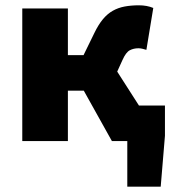

<svg xmlns="http://www.w3.org/2000/svg" viewBox="-20 -532 642 724"><path d="M460 172V0H402L296 -190H236V0H64V-500H236V-324H295L336 -408Q351 -439 368 -459.5Q385 -480 405.5 -491.5Q426 -503 450.5 -507.5Q475 -512 504 -512Q534 -512 558 -502L532 -344Q525 -346 517.5 -348Q510 -350 502 -350Q484 -350 469.5 -342.5Q455 -335 442 -306L422 -262L504 -134H602V-20L586 172Z"/></svg>

Font: Source Code Pro Black
Style: Regular
Weight: 900
Monospace: yes
Designer: Paul D. Hunt, Teo Tuominen
Foundry: Adobe Systems Incorporated
Version: Version 2.030;PS 1.000;hotconv 16.6.51;makeotf.lib2.5.65220